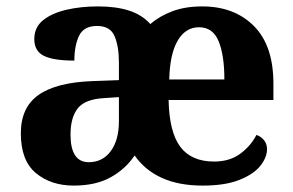

<svg xmlns="http://www.w3.org/2000/svg" viewBox="-20 -569 915 599"><path d="M210 10Q139 10 92 -29Q45 -68 45 -153Q45 -234 100.5 -273Q156 -312 269 -316L351 -319V-374Q351 -424 337.5 -456Q324 -488 283 -488Q241 -488 226.5 -457Q212 -426 212 -380Q146 -380 116.5 -395Q87 -410 87 -447Q87 -484 114.5 -506Q142 -528 187 -538.5Q232 -549 286 -549Q342 -549 382.5 -536Q423 -523 449 -494Q478 -519 518 -534Q558 -549 611 -549Q711 -549 772 -488Q833 -427 833 -308V-257H506Q508 -157 542.5 -111Q577 -65 648 -65Q696 -65 729 -89Q762 -113 780 -148Q793 -144 803 -132.5Q813 -121 813 -104Q813 -78 792.5 -52Q772 -26 727.5 -8Q683 10 612 10Q538 10 485 -14Q432 -38 400 -84Q372 -42 325.5 -16Q279 10 210 10ZM680 -321Q680 -397 662 -440.5Q644 -484 601 -484Q559 -484 534.5 -442.5Q510 -401 508 -321ZM257 -63Q300 -63 325.5 -97.5Q351 -132 351 -191V-266L306 -263Q246 -260 223 -231.5Q200 -203 200 -149Q200 -63 257 -63Z"/></svg>

Font: Noto Serif Myanmar
Style: Bold
Weight: 700
Designer: Ben Mitchell and the Monotype Design Team
Foundry: Monotype Imaging Inc.
Version: Version 2.106; ttfautohint (v1.8.4.7-5d5b)